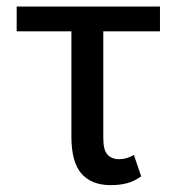

<svg xmlns="http://www.w3.org/2000/svg" viewBox="-20 -548 535 579"><path d="M314 10.3Q255.9 10.3 225.6 -24.4Q195.3 -59.1 195.3 -136.2V-453.6H30.3V-528.3H462.4V-453.6H291.5V-130.9Q291.5 -95.2 304.4 -81.5Q317.4 -67.9 339.4 -67.9Q351.1 -67.9 362.8 -71.5Q374.5 -75.2 383.8 -80.6L405.8 -16.1Q383.3 -0.5 361.6 4.9Q339.8 10.3 314 10.3Z"/></svg>

Font: Roboto Slab
Style: Regular
Weight: 400
Designer: Google
Version: Version 2.000; ttfautohint (v1.8.1.43-b0c9)